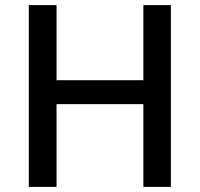

<svg xmlns="http://www.w3.org/2000/svg" viewBox="-20 -734 786 754"><path d="M651 0V-714H543V-419H202V-714H93V0H202V-325H543V0Z"/></svg>

Font: Noto Sans Cherokee Medium
Style: Regular
Weight: 500
Designer: Monotype Design Team
Foundry: Monotype Imaging Inc.
Version: Version 2.001